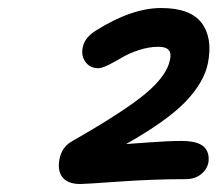

<svg xmlns="http://www.w3.org/2000/svg" viewBox="-20 -856 545 481"><path d="M181.2 -395Q150.4 -395 137 -411.4Q123.5 -427.7 128.9 -457Q134.8 -487.8 160.2 -502Q292.5 -577.6 345.5 -622.3Q398.4 -667 405.8 -706.1Q413.6 -738.8 377 -738.8Q353 -738.8 327.9 -730.5Q302.7 -722.2 285.6 -711.9Q268.6 -701.7 252 -693.4Q235.4 -685.1 226.1 -685.1Q206.1 -685.1 194.6 -700.2Q183.1 -715.3 187 -735.8Q190.9 -760.7 219.2 -778.8Q309.6 -835.9 383.8 -835.9Q456.5 -835.9 484.9 -798.8Q513.2 -761.7 501 -698.2Q491.7 -650.9 446.3 -602.8Q400.9 -554.7 295.9 -495.1Q306.2 -495.6 354 -499.3Q401.9 -502.9 434.1 -502.9Q475.1 -502.9 490.5 -488.5Q505.9 -474.1 502 -448.2Q498 -430.7 482.9 -418.9Q467.8 -407.2 444.8 -407.2Q364.7 -407.2 278.8 -401.1Q192.9 -395 181.2 -395Z"/></svg>

Font: Shantell Sans Irregular Bouncy
Style: Italic
Weight: 500
Italic angle: -11.31°
Designer: Stephen Nixon, Anya Danilova, Shantell Martin
Foundry: Arrow Type
Version: Version 1.006;[9816181b4]